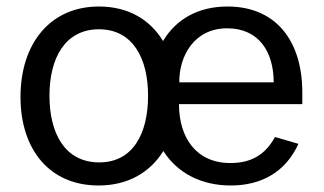

<svg xmlns="http://www.w3.org/2000/svg" viewBox="-20 -560 995 590"><path d="M909 -240V-275C909 -436 827 -540 679 -540C589 -540 521 -501 481 -434C441 -500 374 -540 284 -540C134 -540 43 -426 43 -262C43 -102 131 10 283 10C373 10 441 -30 482 -96C525 -28 599 10 689 10C784 10 858 -32 897 -118L825 -139C797 -88 756 -59 688 -59C583 -59 530 -137 530 -240ZM285 -61C179 -61 132 -151 132 -266C132 -380 179 -470 284 -470C388 -470 435 -381 435 -266C435 -150 389 -61 285 -61ZM531 -307C530 -388 577 -473 678 -473C776 -473 821 -400 821 -307Z"/></svg>

Font: Cheyenne Sans
Style: Regular
Weight: 400
Designer: The Public Sans project authors (U.S. Web Design System), Libre Franklin designed by Pablo Impallari and Rodrigo Fuenzal
Foundry: The Cheyenne Sans Project Authors
Version: Version 2.007